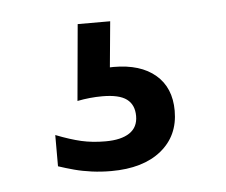

<svg xmlns="http://www.w3.org/2000/svg" viewBox="-31 -54 360 306"><g transform="rotate(-5 148.5 99.0)"><path d="M136 218Q120 218 105 216Q90 214 77 210.5Q64 207 52 203V153Q75 162 92.5 166Q110 170 131 170Q156 170 169.5 161Q183 152 183 134Q183 116 171 107Q159 98 132 98Q122 98 112 99Q102 100 92 102L103 -20H155L147 65L118 58Q127 55 136 54Q145 53 154 53Q197 53 221 73.5Q245 94 245 131Q245 171 216 194.5Q187 218 136 218Z"/></g></svg>

Font: TikTok Sans 24pt Light
Style: Regular
Weight: 300
Version: Version 4.000